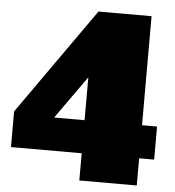

<svg xmlns="http://www.w3.org/2000/svg" viewBox="-54 -828 803 879"><g transform="rotate(5 347.0 -389.0)"><path d="M343 0V-125H18V-289L363 -778H607V-277H676V-125H607V0ZM203 -277H343V-474Z"/></g></svg>

Font: Alfa Slab One
Style: Regular
Weight: 400
Designer: JM Sole
Foundry: JM Sole
Version: Version 2.000